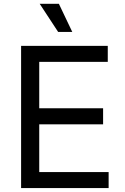

<svg xmlns="http://www.w3.org/2000/svg" viewBox="-20 -962 641 982"><path d="M87.9 0V-727.5H531.2V-645.5H180.7V-408.2H507.3V-326.2H180.7V-82H535.6V0ZM277.3 -798.8 183.1 -942.4H281.2L349.6 -798.8Z"/></svg>

Font: Adwaita Sans
Style: Regular
Weight: 400
Designer: Rasmus Andersson
Foundry: rsms
Version: Version 4.001;git-9221beed3